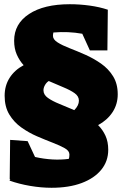

<svg xmlns="http://www.w3.org/2000/svg" viewBox="-20 -691 578 910"><path d="M224 199Q175 199 122.5 190Q70 181 25 165L29 159H26L28 -28L111 -22L146 53Q231 72 306 62Q309 56 309 41Q309 24 287 11.5Q265 -1 230 -14.5Q195 -28 155.5 -45Q116 -62 81 -87Q46 -112 24 -148.5Q2 -185 2 -237Q2 -285 25.5 -322Q49 -359 92 -382Q72 -404 59.5 -432.5Q47 -461 47 -498Q47 -578 117.5 -624.5Q188 -671 311 -671Q358 -671 405 -664.5Q452 -658 491 -645L489 -452H406L370 -531Q304 -543 233 -537Q232 -532 231.5 -528.5Q231 -525 231 -521Q231 -504 253 -490Q275 -476 310 -462.5Q345 -449 384.5 -431.5Q424 -414 459 -389.5Q494 -365 516 -329.5Q538 -294 538 -244Q538 -197 513.5 -159.5Q489 -122 445 -98Q467 -76 480 -47.5Q493 -19 493 19Q493 73 460 113.5Q427 154 367 176.5Q307 199 224 199ZM186 -263Q186 -242 207 -227Q228 -212 261.5 -198.5Q295 -185 332 -169Q354 -191 354 -214Q354 -235 333.5 -249.5Q313 -264 280 -277.5Q247 -291 211 -307Q200 -300 193 -287.5Q186 -275 186 -263Z"/></svg>

Font: Piazzolla SC Black
Style: Regular
Weight: 900
Designer: Juan Pablo del Peral
Foundry: Huerta Tipografica
Version: Version 1.330